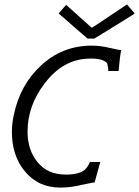

<svg xmlns="http://www.w3.org/2000/svg" viewBox="-20 -841 631 871"><path d="M530 -614Q524 -589 518 -519H471Q472 -532 466 -554Q446 -578 380 -575Q265 -571 183 -463Q105 -362 105 -244Q105 -162 149 -107Q195 -49 278 -49Q339 -49 365 -71Q378 -83 388 -106H435Q432 -96 409 -13Q405 -14 354 -3Q301 10 254 10Q152 10 91 -66Q34 -136 34 -242Q34 -282 43 -321Q71 -455 164 -542Q262 -634 396 -634Q437 -634 481 -623Q523 -613 530 -614ZM556 -821 591 -780Q591 -778 408 -666H377L246 -780L280 -819L396 -715Q399 -715 556 -821Z"/></svg>

Font: GFS Neohellenic Rg
Style: Italic
Weight: 400
Italic angle: -12°
Designer: Takis Katsoulidis and George D. Matthiopoulos
Foundry: Takis Katsoulidis and George D. Matthiopoulos
Version: Version 1.0